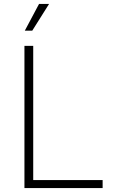

<svg xmlns="http://www.w3.org/2000/svg" viewBox="-20 -962 602 982"><path d="M105 0V-727.5H149.9V-41H504.9V0ZM106.9 -805.2 179.7 -941.9H231L145 -805.2Z"/></svg>

Font: Inter Extra Light
Style: Regular
Weight: 200
Designer: Rasmus Andersson
Foundry: rsms
Version: Version 4.000;git-3c8e0fc